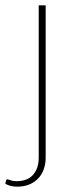

<svg xmlns="http://www.w3.org/2000/svg" viewBox="-51 -513 285 719"><path d="M120 -493V77Q120 100.5 113 120.5Q106 140.5 92.2 155Q78.5 169.5 58.8 177.8Q39 186 13.5 186Q-0.5 186 -10.8 183.2Q-21 180.5 -31 175.5L-28.5 163Q-27 159 -24.5 158.8Q-22 158.5 -17.5 160Q-13 161.5 -6.2 163.5Q0.5 165.5 10.5 165.5Q52 165.5 73 141.5Q94 117.5 94 77V-493Z"/></svg>

Font: Lato Thin
Style: Regular
Weight: 200
Designer: Lukasz Dziedzic
Foundry: tyPoland Lukasz Dziedzic
Version: Version 2.007; 2014-02-27